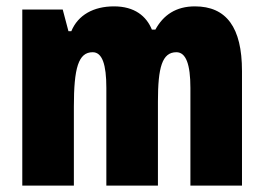

<svg xmlns="http://www.w3.org/2000/svg" viewBox="-20 -583 829 603"><path d="M592 -563C533 -563 493 -536 468 -490H457C440 -532 403 -563 338 -563C274 -563 225 -536 204 -485H195L177 -553H50V0H212V-248C212 -369 226 -419 271 -419C301 -419 314 -381 314 -307V0H476V-264C476 -371 489 -419 534 -419C564 -419 578 -381 578 -307V0H740V-360C740 -497 691 -563 592 -563Z"/></svg>

Font: Noto Sans Lao ExtraCondensed Black
Style: Regular
Weight: 900
Width: 2
Designer: Monotype Design Team
Foundry: Monotype Imaging Inc.
Version: Version 2.003